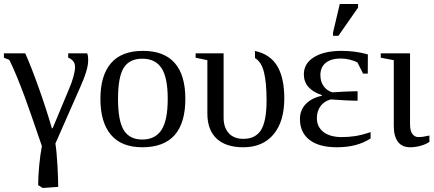

<svg xmlns="http://www.w3.org/2000/svg" viewBox="-21 -725 2167 958"><path d="M-1.5 -437V-459H105Q134.3 -393.1 171.6 -288.8Q209 -184.6 237.8 -85H241.7L324.7 -284.2Q336.4 -310.5 345 -341.3Q353.5 -372.1 353.5 -390.1Q353.5 -410.2 342.3 -421.9Q331.1 -433.6 319.3 -437V-459H413.6Q418.9 -450.7 418.9 -421.9Q418.9 -377 376.5 -283.7L255.4 -8.8Q261.7 29.8 265.6 99.9Q269.5 169.9 269.5 207.5L191.9 212.9L169.4 198.7Q169.4 155.3 174.6 101.3Q179.7 47.4 188 3.9Q124.5 -182.1 103 -240Q81.5 -297.9 62 -345.2Q42.5 -392.6 25.4 -426.3Z M903.8 -231.9Q903.8 9.8 689 9.8Q585.4 9.8 532.7 -52.2Q480 -114.3 480 -231.9Q480 -348.1 532.7 -409.7Q585.4 -471.2 692.9 -471.2Q797.4 -471.2 850.6 -410.9Q903.8 -350.6 903.8 -231.9ZM815.9 -231.9Q815.9 -337.4 785.2 -384.8Q754.4 -432.1 689 -432.1Q625 -432.1 596.4 -386.7Q567.9 -341.3 567.9 -231.9Q567.9 -121.1 596.9 -75Q626 -28.8 689 -28.8Q753.4 -28.8 784.7 -76.7Q815.9 -124.5 815.9 -231.9Z M1192.9 9.8Q1106 9.8 1059.8 -33.4Q1013.7 -76.7 1013.7 -158.7V-424.8L955.1 -437V-459H1094.7V-137.7Q1094.7 -88.9 1120.4 -60.5Q1146 -32.2 1193.4 -32.2Q1253.9 -32.2 1281.5 -76.4Q1309.1 -120.6 1309.1 -225.1Q1309.1 -310.1 1296.6 -362.8Q1284.2 -415.5 1251.5 -435.1L1251 -470.7Q1326.7 -454.6 1362.1 -395.8Q1397.5 -336.9 1397.5 -234.4Q1397.5 -118.2 1343.5 -54.2Q1289.6 9.8 1192.9 9.8Z M1828.1 -34.2Q1761.2 9.8 1660.2 9.8Q1570.8 9.8 1523.2 -27.1Q1475.6 -64 1475.6 -131.3Q1475.6 -175.8 1505.1 -206.3Q1534.7 -236.8 1585 -247.1V-250.5Q1495.1 -280.3 1495.1 -354Q1495.1 -408.7 1545.9 -439.9Q1596.7 -471.2 1683.1 -471.2Q1752.4 -471.2 1814.5 -453.6L1814 -357.9H1790.5L1762.7 -413.1Q1749.5 -420.9 1725.8 -427Q1702.1 -433.1 1679.7 -433.1Q1630.9 -433.1 1604.2 -411.4Q1577.6 -389.6 1577.6 -350.6Q1577.6 -317.4 1594 -294.7Q1610.4 -272 1637.7 -264.2Q1657.2 -266.1 1696 -267.8Q1734.9 -269.5 1747.6 -269.5H1763.2V-222.7H1747.6Q1714.4 -222.7 1628.9 -229Q1595.2 -219.2 1577.6 -194.6Q1560.1 -169.9 1560.1 -135.7Q1560.1 -91.8 1593 -66.4Q1626 -41 1684.1 -41Q1717.8 -41 1750.5 -45.9Q1783.2 -50.8 1828.1 -65.9ZM1640.6 -546.4V-562.5L1674.3 -705.1H1765.6V-687L1667.5 -546.4Z M2024.9 -104.5Q2024.9 -72.8 2036.4 -56.9Q2047.9 -41 2066.4 -41Q2088.9 -41 2121.6 -48.8V-17.1Q2104.5 -4.9 2077.6 2.4Q2050.8 9.8 2025.9 9.8Q1984.4 9.8 1964.1 -18.1Q1943.8 -45.9 1943.8 -96.2V-424.8L1878.9 -437V-459H2024.9Z"/></svg>

Font: Times New Roman
Style: Regular
Weight: 400
Designer: Steve Matteson
Foundry: Ascender Corporation
Version: Version 2.00.3